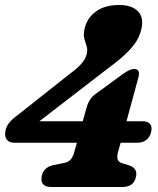

<svg xmlns="http://www.w3.org/2000/svg" viewBox="-26 -748 631 768"><path d="M320.5 -318Q330 -352.5 354 -370.5L463 -450Q481 -463 491 -467.5Q501 -472 510.5 -472Q537 -472 527.5 -438L480 -263H544Q563 -263 572.8 -253.8Q582.5 -244.5 579.5 -225Q576 -203.5 561.8 -190.2Q547.5 -177 522 -177H456.5L446 -139.5Q441 -119.5 445 -109.5Q449 -99.5 461.5 -95.5L492 -86Q524 -74 518.5 -44.5Q512 0 462.5 0H179.5Q134 0 140.5 -42Q146.5 -77.5 185 -87L232 -96.5Q247 -99.5 256.2 -109.5Q265.5 -119.5 271 -139.5L281.5 -177H32.5Q10.5 -177 1 -189.8Q-8.5 -202.5 -4.5 -222.5Q-2.5 -238.5 8.5 -254Q19.5 -269.5 46.5 -289L250.5 -450.5Q283 -474 299.5 -493.2Q316 -512.5 320 -528.5Q325.5 -548 320.5 -562.8Q315.5 -577.5 311 -594.5Q306.5 -611.5 313.5 -638Q324 -678 359 -703Q394 -728 451 -728Q499 -728 523.8 -704.8Q548.5 -681.5 541 -640Q537.5 -617.5 525.8 -594Q514 -570.5 486.5 -542Q459 -513.5 406.5 -475L131.5 -263H305Z"/></svg>

Font: Fraunces 72pt S100
Style: Bold Italic
Weight: 700
Italic angle: -16°
Version: Version 1.000; ttfautohint (v1.8.3)